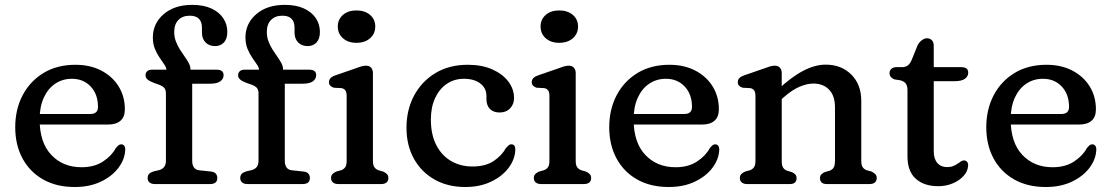

<svg xmlns="http://www.w3.org/2000/svg" viewBox="-20 -741 4473 773"><path d="M482.7 -300.8Q482.7 -270.6 465.3 -255.1Q447.9 -239.6 415.1 -239.6H102.7V-282H342.9Q374.5 -282 374.5 -310.4Q374.5 -361.4 345.2 -392.6Q315.9 -423.8 269.3 -423.8Q231.5 -423.8 202.1 -403.9Q172.7 -384 156.1 -347.4Q139.5 -310.8 139.5 -260.4Q139.5 -167 186.5 -117.4Q233.4 -67.7 308.3 -67.7Q359.8 -67.7 394.9 -90.9Q429.9 -114.1 446.1 -144.5Q452.8 -152.7 457.7 -156.5Q462.5 -160.3 468.5 -159.9Q475.7 -159.7 480 -154.4Q484.3 -149 484.3 -138.7Q482.8 -99.9 457 -65.6Q431.2 -31.2 386.1 -9.7Q340.9 11.9 280.8 11.9Q207.2 11.9 153.4 -18.6Q99.6 -49.2 70.4 -103.6Q41.3 -158 41.3 -228.8Q41.3 -300.5 71 -357.3Q100.8 -414.1 155.2 -447.2Q209.7 -480.2 283.7 -480.2Q342.7 -480.2 387.5 -457Q432.3 -433.7 457.5 -393.3Q482.7 -352.8 482.7 -300.8Z M753.8 -93.4Q753.8 -76.5 761 -66.7Q768.1 -56.9 782.4 -55.4L829.4 -50.4Q842.4 -49 848.6 -42Q854.8 -35 854.8 -24.4Q854.8 0 825.8 0H603.4Q590 0 582.2 -6.3Q574.4 -12.6 574.4 -24Q574.4 -35.2 580.7 -41.4Q587 -47.6 599.8 -51.4L619.4 -55.8Q632.7 -59.1 640.3 -68.2Q648 -77.3 648 -94.2V-365Q648 -379 641.5 -386.9Q635.1 -394.8 617.6 -401L601.4 -406.6Q583.4 -413.3 574.6 -420.4Q565.8 -427.6 565.8 -438Q565.8 -447.7 572.4 -454Q579 -460.4 590.6 -460.4H679.8L650.4 -434.2V-457.2Q650.4 -468 642 -480.5Q633.7 -493 622.9 -508.5Q612.1 -524 603.7 -544.1Q595.4 -564.2 595.4 -590.2Q595.4 -646.3 638.8 -683.9Q682.2 -721.4 753.8 -721.4Q799.3 -721.4 830.8 -707Q862.2 -692.5 878.7 -667.8Q895.2 -643.1 895.2 -612.4Q895.2 -584.6 881.5 -570Q867.7 -555.4 846 -555.4Q822 -555.4 807.5 -570.2Q793 -585 793 -610.4V-630.2Q793 -653.4 780.7 -665.6Q768.3 -677.8 744.1 -677.8Q715 -677.8 698.2 -660.5Q681.4 -643.3 681.4 -612.1Q681.4 -592 688.1 -574.5Q694.7 -557 704.4 -541.7Q714.1 -526.3 723.8 -512.7Q733.5 -499.1 740.2 -486.5Q746.8 -473.9 746.8 -462.2V-435.6L728.4 -460.4H852.4Q866 -460.4 873.1 -454.9Q880.2 -449.5 880.2 -438.1Q880.2 -423.4 866.9 -413.6Q853.6 -403.9 823.8 -403.9H753.8ZM1126.6 -93.4Q1126.6 -76.5 1133.8 -66.7Q1140.9 -56.9 1155.2 -55.4L1202.2 -50.4Q1215.2 -49 1221.4 -42Q1227.6 -35 1227.6 -24.4Q1227.6 0 1198.6 0H976.2Q962.8 0 955 -6.3Q947.2 -12.6 947.2 -24Q947.2 -35.2 953.5 -41.4Q959.8 -47.6 972.6 -51.4L992.2 -55.8Q1005.5 -59.1 1013.2 -68.2Q1020.8 -77.3 1020.8 -94.2V-365Q1020.8 -379 1014.4 -386.9Q1007.9 -394.8 990.4 -401L974.2 -406.6Q956.2 -413.3 947.4 -420.4Q938.6 -427.6 938.6 -438Q938.6 -447.7 945.2 -454Q951.8 -460.4 963.4 -460.4H1052.6L1023.2 -434.2V-457.2Q1023.2 -468 1014.9 -480.5Q1006.5 -493 995.7 -508.5Q984.9 -524 976.6 -544.1Q968.2 -564.2 968.2 -590.2Q968.2 -646.3 1011.6 -683.9Q1055 -721.4 1126.6 -721.4Q1172.1 -721.4 1203.6 -707Q1235 -692.5 1251.5 -667.8Q1268 -643.1 1268 -612.4Q1268 -584.6 1254.3 -570Q1240.5 -555.4 1218.8 -555.4Q1194.8 -555.4 1180.3 -570.2Q1165.8 -585 1165.8 -610.4V-630.2Q1165.8 -653.4 1153.5 -665.6Q1141.1 -677.8 1116.9 -677.8Q1087.8 -677.8 1071 -660.5Q1054.2 -643.3 1054.2 -612.1Q1054.2 -592 1060.9 -574.5Q1067.5 -557 1077.2 -541.7Q1086.9 -526.3 1096.6 -512.7Q1106.3 -499.1 1113 -486.5Q1119.6 -473.9 1119.6 -462.2V-435.6L1101.2 -460.4H1225.2Q1238.8 -460.4 1245.9 -454.9Q1253 -449.5 1253 -438.1Q1253 -423.4 1239.7 -413.6Q1226.4 -403.9 1196.6 -403.9H1126.6ZM1481.4 -446.6V-93.4Q1481.4 -75.7 1487.6 -67.4Q1493.7 -59.1 1504.4 -55.4L1522.2 -50.4Q1532.4 -46 1538 -40Q1543.6 -34 1543.6 -24.4Q1543.6 -12.8 1536.1 -6.4Q1528.5 0 1514.6 0H1341.8Q1328.4 0 1320.6 -6.4Q1312.8 -12.8 1312.8 -24.4Q1312.8 -34 1318.4 -40Q1324 -46 1334.2 -50.4L1352.6 -55.4Q1363.5 -59.1 1369.6 -67.4Q1375.6 -75.7 1375.6 -93.4V-354.2Q1375.6 -370.4 1370.3 -377.3Q1364.9 -384.2 1355 -386.2L1324 -387.8Q1315.1 -390.6 1309.8 -396.1Q1304.4 -401.6 1304.4 -410.2Q1304.4 -419.6 1310.8 -426.4Q1317.1 -433.2 1330 -437.6L1405.4 -463.6Q1420.1 -469.1 1431.8 -472.9Q1443.5 -476.6 1453.6 -476.6Q1466.6 -476.6 1474 -468.5Q1481.4 -460.4 1481.4 -446.6ZM1414.8 -568.6Q1381.6 -568.6 1360.8 -586.9Q1340 -605.3 1340 -634.4Q1340 -663 1360.8 -681Q1381.6 -699 1414.8 -699Q1448.9 -699 1469.9 -681Q1490.8 -663 1490.8 -634.4Q1490.8 -605.3 1469.9 -586.9Q1448.9 -568.6 1414.8 -568.6Z M2049.6 -346.4Q2049.6 -321.7 2033.8 -304.9Q2017.9 -288.1 1991.8 -288.1Q1966 -288.1 1952.2 -302.6Q1938.4 -317.2 1938.4 -341.3V-355.2Q1938.4 -385.4 1914.1 -404.6Q1889.8 -423.8 1847.4 -423.8Q1808.9 -423.8 1779 -403.5Q1749 -383.2 1731.9 -346.4Q1714.7 -309.6 1714.7 -259.7Q1714.7 -199.2 1736.6 -156.8Q1758.4 -114.4 1796.3 -92.6Q1834.1 -70.7 1882.2 -70.7Q1934.8 -70.7 1967.6 -92.8Q2000.3 -114.9 2016.7 -144.7Q2023.9 -152.7 2028.5 -156.5Q2033.1 -160.3 2038.9 -160.1Q2047.1 -159.9 2051.1 -154.2Q2055 -148.4 2054.7 -137.9Q2053.2 -99.1 2027.4 -64.9Q2001.5 -30.6 1956.6 -9.4Q1911.7 11.9 1853.4 11.9Q1782.6 11.9 1729.3 -18.3Q1675.9 -48.6 1646.2 -102.4Q1616.5 -156.2 1616.5 -226.6Q1616.5 -298.7 1647.1 -356.1Q1677.8 -413.5 1733.2 -446.9Q1788.6 -480.2 1863 -480.2Q1920.7 -480.2 1962.5 -461.4Q2004.3 -442.6 2027 -412.3Q2049.6 -381.9 2049.6 -346.4Z M2297.8 -446.6V-93.4Q2297.8 -75.7 2304 -67.4Q2310.1 -59.1 2320.8 -55.4L2338.6 -50.4Q2348.8 -46 2354.4 -40Q2360 -34 2360 -24.4Q2360 -12.8 2352.5 -6.4Q2344.9 0 2331 0H2158.2Q2144.8 0 2137 -6.4Q2129.2 -12.8 2129.2 -24.4Q2129.2 -34 2134.8 -40Q2140.4 -46 2150.6 -50.4L2169 -55.4Q2179.9 -59.1 2185.9 -67.4Q2192 -75.7 2192 -93.4V-354.2Q2192 -370.4 2186.6 -377.3Q2181.3 -384.2 2171.4 -386.2L2140.4 -387.8Q2131.5 -390.6 2126.1 -396.1Q2120.8 -401.6 2120.8 -410.2Q2120.8 -419.6 2127.1 -426.4Q2133.5 -433.2 2146.4 -437.6L2221.8 -463.6Q2236.5 -469.1 2248.2 -472.9Q2259.9 -476.6 2270 -476.6Q2283 -476.6 2290.4 -468.5Q2297.8 -460.4 2297.8 -446.6ZM2231.2 -568.6Q2198 -568.6 2177.2 -586.9Q2156.4 -605.3 2156.4 -634.4Q2156.4 -663 2177.2 -681Q2198 -699 2231.2 -699Q2265.3 -699 2286.3 -681Q2307.2 -663 2307.2 -634.4Q2307.2 -605.3 2286.3 -586.9Q2265.3 -568.6 2231.2 -568.6Z M2874.2 -300.8Q2874.2 -270.6 2856.8 -255.1Q2839.4 -239.6 2806.6 -239.6H2494.2V-282H2734.4Q2766 -282 2766 -310.4Q2766 -361.4 2736.7 -392.6Q2707.4 -423.8 2660.8 -423.8Q2623 -423.8 2593.6 -403.9Q2564.2 -384 2547.6 -347.4Q2531 -310.8 2531 -260.4Q2531 -167 2578 -117.4Q2624.9 -67.7 2699.8 -67.7Q2751.3 -67.7 2786.4 -90.9Q2821.4 -114.1 2837.6 -144.5Q2844.3 -152.7 2849.2 -156.5Q2854 -160.3 2860 -159.9Q2867.2 -159.7 2871.5 -154.4Q2875.8 -149 2875.8 -138.7Q2874.3 -99.9 2848.5 -65.6Q2822.7 -31.2 2777.6 -9.7Q2732.4 11.9 2672.3 11.9Q2598.7 11.9 2544.9 -18.6Q2491.1 -49.2 2461.9 -103.6Q2432.8 -158 2432.8 -228.8Q2432.8 -300.5 2462.5 -357.3Q2492.3 -414.1 2546.7 -447.2Q2601.2 -480.2 2675.2 -480.2Q2734.2 -480.2 2779 -457Q2823.8 -433.7 2849 -393.3Q2874.2 -352.8 2874.2 -300.8Z M3127.3 -446.6V-93.4Q3127.3 -74.5 3133.1 -65.8Q3138.8 -57.1 3149.9 -53.4L3168.1 -48Q3187.1 -40 3187.1 -24.4Q3187.1 0 3160.1 0H2987.7Q2974.3 0 2966.5 -6.4Q2958.7 -12.8 2958.7 -24.4Q2958.7 -34 2964.3 -40Q2969.9 -46 2980.1 -50.4L2998.5 -55.4Q3009.4 -59.1 3015.4 -67.4Q3021.5 -75.7 3021.5 -93.4V-354.2Q3021.5 -370.4 3016.1 -377.3Q3010.8 -384.2 3000.9 -386.2L2969.9 -387.8Q2961 -390.6 2955.6 -396.1Q2950.3 -401.6 2950.3 -410.2Q2950.3 -419.6 2956.6 -426.4Q2963 -433.2 2975.9 -437.6L3051.3 -463.6Q3066 -469.1 3077.7 -472.9Q3089.4 -476.6 3099.5 -476.6Q3112.5 -476.6 3119.9 -468.5Q3127.3 -460.4 3127.3 -446.6ZM3110.5 -327.4 3085.1 -355.8 3112.3 -380.8Q3167.8 -432.4 3214.9 -456.6Q3261.9 -480.8 3304.2 -480.8Q3367.3 -480.8 3407.4 -440.8Q3447.5 -400.7 3447.5 -335.2V-93.4Q3447.5 -75.7 3453.6 -67.3Q3459.6 -58.9 3470.5 -55.4L3488.3 -50.4Q3498.5 -45.6 3504.1 -39.8Q3509.7 -34 3509.7 -24.4Q3509.7 -12.8 3502.2 -6.4Q3494.6 0 3480.7 0H3308.3Q3281.3 0 3281.3 -24.4Q3281.3 -40 3300.3 -48L3319.1 -53.4Q3330.2 -57.1 3335.9 -65.8Q3341.7 -74.5 3341.7 -93.4V-308.8Q3341.7 -355.4 3318 -380Q3294.3 -404.6 3254.6 -404.6Q3228.2 -404.6 3197.7 -391.2Q3167.1 -377.8 3133.5 -347.8Z M3604.5 -417.7 3580.7 -421.4Q3571.8 -424.8 3566.5 -431.2Q3561.3 -437.7 3561.3 -446.9Q3561.3 -457 3568.7 -463.8Q3576.2 -470.6 3588.4 -470.6H3611.3Q3624.9 -470.6 3634.1 -477Q3643.3 -483.3 3650.2 -499.2L3674.7 -559.4Q3681.2 -571.5 3691.6 -579.3Q3701.9 -587 3711.5 -587Q3723.8 -587 3731.6 -579.3Q3739.3 -571.5 3739.3 -557.4V-132.2Q3739.3 -101.6 3753.7 -84.9Q3768.1 -68.2 3793.3 -68.2Q3807.1 -68.2 3817.4 -72.3Q3827.7 -76.4 3835.5 -82Q3843.2 -87.6 3849.6 -91.6Q3856 -95.6 3861.7 -95.2Q3869.1 -95 3874.1 -88.7Q3879.1 -82.3 3877.3 -71.2Q3875.8 -50.9 3859.3 -32.6Q3842.8 -14.2 3816 -2.8Q3789.2 8.6 3757.3 8.6Q3700.3 8.6 3666.9 -21.4Q3633.5 -51.3 3633.5 -111.8V-377.9Q3633.5 -395.9 3626.3 -405Q3619.2 -414.2 3604.5 -417.7ZM3689.7 -414.1V-470.6H3850.3Q3863.9 -470.6 3871 -465.2Q3878.1 -459.7 3878.1 -448.3Q3878.1 -433.6 3864.8 -423.8Q3851.5 -414.1 3821.7 -414.1Z M4392.2 -300.8Q4392.2 -270.6 4374.8 -255.1Q4357.4 -239.6 4324.6 -239.6H4012.2V-282H4252.4Q4284 -282 4284 -310.4Q4284 -361.4 4254.7 -392.6Q4225.4 -423.8 4178.8 -423.8Q4141 -423.8 4111.6 -403.9Q4082.2 -384 4065.6 -347.4Q4049 -310.8 4049 -260.4Q4049 -167 4096 -117.4Q4142.9 -67.7 4217.8 -67.7Q4269.3 -67.7 4304.4 -90.9Q4339.4 -114.1 4355.6 -144.5Q4362.3 -152.7 4367.2 -156.5Q4372 -160.3 4378 -159.9Q4385.2 -159.7 4389.5 -154.4Q4393.8 -149 4393.8 -138.7Q4392.3 -99.9 4366.5 -65.6Q4340.7 -31.2 4295.6 -9.7Q4250.4 11.9 4190.3 11.9Q4116.7 11.9 4062.9 -18.6Q4009.1 -49.2 3979.9 -103.6Q3950.8 -158 3950.8 -228.8Q3950.8 -300.5 3980.5 -357.3Q4010.3 -414.1 4064.7 -447.2Q4119.2 -480.2 4193.2 -480.2Q4252.2 -480.2 4297 -457Q4341.8 -433.7 4367 -393.3Q4392.2 -352.8 4392.2 -300.8Z"/></svg>

Font: Fraunces SuperSoft Wonky
Style: Regular
Weight: 900
Version: Version 1.000;[b76b70a41]